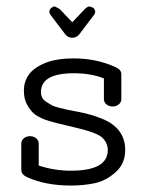

<svg xmlns="http://www.w3.org/2000/svg" viewBox="-20 -565 452 595"><path d="M46 -120Q46 -130 54 -136.5Q62 -143 73 -143Q84 -143 92 -136.5Q100 -130 100 -120V-52Q148 -36 200 -36Q314 -36 314 -100Q314 -124 294 -141Q274 -156 210 -170.5Q146 -185 120 -194Q95 -204 84.5 -213.5Q74 -223 64 -240.5Q54 -258 54 -284.5Q54 -311 68.5 -332.5Q83 -354 118 -369Q153 -384 209 -384Q279 -384 338 -357Q356 -349 356 -335V-258Q356 -248 348 -241.5Q340 -235 329 -235Q318 -235 310 -241.5Q302 -248 302 -258V-322Q262 -338 209 -338Q107 -338 107 -280Q107 -259 124 -249Q134 -243 140.5 -239Q147 -235 163.5 -231Q180 -227 186.5 -225.5Q193 -224 227 -217.5Q261 -211 294 -198Q368 -169 368 -100Q368 -58 338.5 -31.5Q309 -5 274.5 2.5Q240 10 200 10Q121 10 64 -16Q46 -24 46 -39ZM269 -541Q275 -535 275 -529Q275 -523 270 -517L226 -459Q218 -448 204 -448Q190 -448 182 -459L138 -517Q133 -523 133 -529Q133 -535 138.5 -540Q144 -545 150 -545L165 -537L204 -496L243 -537Q251 -545 258 -545Z"/></svg>

Font: Flamenco
Style: Regular
Weight: 400
Designer: Luciano Vergara
Foundry: Luciano Vergara
Version: Version 1.002